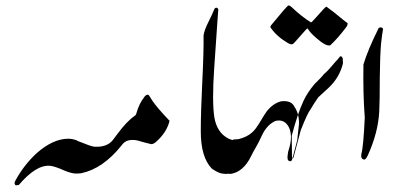

<svg xmlns="http://www.w3.org/2000/svg" viewBox="-20 -640 1459 706"><path d="M260.7 -1.5ZM260.7 -1.5Q242.2 -2.4 218.3 -12.2Q180.2 -29.3 164.1 -30.3Q113.3 -35.2 49.3 40Q39.1 42 37.1 41Q31.2 35.2 35.2 26.9Q66.4 -32.2 115.2 -77.1Q175.3 -129.9 231.4 -129.9Q244.6 -129.9 262.7 -124L305.7 -64.5ZM46.9 45.9Z M265.6 -121.6Q268.6 -120.6 271 -119.6Q313.5 -102.1 326.2 -100.6Q373 -97.7 394.5 -124.5Q399.4 -130.4 411.1 -146.5Q445.8 -193.8 475.1 -213.9Q480 -216.8 481.4 -223.1Q491.7 -259.8 510.3 -282.7Q514.6 -290.5 523.4 -292Q528.3 -290.5 531.2 -284.2Q544.9 -259.3 582.5 -218.3L603.5 -195.8Q594.2 -157.2 561 -125Q545.9 -109.4 536.1 -109.9Q511.2 -115.7 485.4 -123.5Q444.8 -131.8 427.2 -105.5Q358.4 -19.5 278.3 -2.9Q272.5 -2 266.6 -2H262.2L227.1 -65.4L262.2 -122.1Z M816.4 -377V43.5ZM845.2 -125Q834.5 -123 818.4 -131.3Q777.3 -153.3 768.1 -209Q759.3 -266.6 767.6 -388.7Q779.3 -561 780.3 -573.7L782.7 -605.5L781.7 -607.4Q780.3 -609.9 778.8 -610.8Q776.4 -612.3 773.4 -611.3Q769.5 -609.9 768.6 -607.4Q760.7 -587.9 746.6 -559.6Q731.4 -529.8 728.5 -509.8Q729.5 -451.7 723.6 -334.5Q718.3 -227.1 718.3 -156.7Q718.3 -61.5 759.3 -19.5Q782.7 -3.9 795.7 -2Q808.6 0 816.4 -0.5L846.7 -58.1Z M1008.8 -43ZM1248 -38.1ZM1309.6 -91.8ZM816.4 -1.5Q821.8 -1 827.6 -0.5Q874.5 -7.3 902.8 -64.9Q911.1 -82 919.9 -96.7Q925.3 -106.9 930.7 -116.2Q937 -128.9 942.9 -141.6Q961.4 -181.2 992.7 -195.3Q1017.6 -201.2 1032.7 -185.5Q1049.8 -168 1049.8 -134.3Q1049.8 -113.8 1040.5 -85.4Q1039.1 -81.5 1037.6 -68.4Q1036.1 -56.2 1039.6 -50.3Q1051.3 -42 1054.7 -55.2L1072.8 -124L1079.6 -185.5Q1079.6 -223.1 1062.5 -247.6Q1051.8 -271.5 1014.6 -267.6Q985.8 -261.2 961.4 -231.4Q954.1 -221.7 930.7 -182.6Q928.2 -179.2 926.3 -176.3Q917.5 -162.1 906.2 -152.3Q886.7 -135.3 856.9 -128.4L844.2 -127.4Q840.8 -127 838.4 -127Q832 -126 797.4 -64ZM991.7 34.7ZM811.5 0ZM811.5 0ZM811.5 0ZM811.5 0ZM811.5 0Z M1022 -601.1Q1037.6 -619.1 1041 -620.1Q1046.9 -619.6 1055.7 -610.8Q1088.4 -579.6 1123.5 -557.6Q1126 -557.6 1141.1 -574.7Q1176.3 -615.2 1180.2 -615.7Q1208 -595.7 1242.2 -566.9L1258.3 -554.7Q1258.3 -545.9 1252 -538.6Q1223.1 -500.5 1194.8 -473.6Q1179.7 -467.8 1142.1 -501Q1121.6 -519 1114.3 -530.8Q1111.3 -535.6 1109.9 -535.6Q1108.4 -535.2 1087.4 -511.2Q1059.6 -479 1056.6 -478Q1049.8 -474.6 1036.6 -482.9Q997.1 -506.3 974.6 -539.1Q973.1 -542.5 977.1 -547.4Z M1136.7 -331.1Q1136.7 -331.1 1157.2 -351.6Q1163.1 -357.4 1170.9 -367.2Q1182.6 -377 1193.4 -389.6Q1195.3 -392.6 1211.9 -411.1Q1221.7 -420.9 1230.5 -432.6Q1235.4 -435.5 1240.2 -425.8L1241.2 -407.2Q1228.5 -354.5 1187.5 -316.4L1151.4 -283.2Q1151.4 -283.2 1150.4 -282.2Q1135.7 -261.7 1122.1 -238.3Q1110.4 -223.6 1085.9 -161.1L1058.6 -58.6L1053.7 -61.5L1052.7 -140.6Q1074.2 -222.7 1096.7 -270.5Q1110.4 -299.8 1136.7 -331.1ZM1011.7 -43Z M1388.7 -534.2Q1385.3 -516.1 1381.3 -481Q1377.4 -436 1376.5 -356.9Q1376.5 -266.1 1374.5 -230Q1370.6 -152.8 1332.5 -68.8Q1325.2 -53.2 1319.3 -53.2Q1316.4 -53.2 1313.5 -55.2Q1306.6 -59.1 1308.6 -73.2Q1316.4 -100.1 1321.3 -208Q1314.5 -294.9 1316.4 -402.8Q1332.5 -457 1372.6 -537.1Q1382.3 -543 1388.7 -534.2Z"/></svg>

Font: Jameel Khushkhati
Style: Regular
Weight: 400
Version: Version 3.5